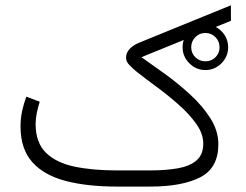

<svg xmlns="http://www.w3.org/2000/svg" viewBox="-20 -688 906 708"><path d="M653.3 -513.7Q653.3 -548.3 678.2 -573Q703.1 -597.7 737.3 -597.7Q772 -597.7 796.6 -573Q821.3 -548.3 821.3 -513.7Q821.3 -479.5 796.6 -454.6Q772 -429.7 737.3 -429.7Q703.1 -429.7 678.2 -454.6Q653.3 -479.5 653.3 -513.7ZM685.1 -513.7Q685.1 -491.7 700.4 -476.8Q715.8 -461.9 737.3 -461.9Q759.3 -461.9 774.4 -476.8Q789.6 -491.7 789.6 -513.7Q789.6 -535.6 774.4 -551Q759.3 -566.4 737.3 -566.4Q715.3 -566.4 700.2 -551Q685.1 -535.6 685.1 -513.7ZM533.7 0H410.2Q301.8 0 222.2 -20.8Q142.6 -41.5 99.1 -90.1Q55.7 -138.7 55.7 -222.2Q55.7 -251 61.5 -278.3Q67.4 -305.7 77.1 -331.5L126.5 -313Q120.1 -293 115.7 -271.5Q111.3 -250 111.3 -230Q111.8 -161.6 149.4 -124.8Q187 -87.9 254.2 -73.7Q321.3 -59.6 410.2 -59.6H533.2Q591.8 -59.6 636 -67.4Q680.2 -75.2 704.8 -96.7Q729.5 -118.2 729.5 -158.2Q729.5 -194.8 703.9 -231Q678.2 -267.1 639.2 -301.8Q600.1 -336.4 557.9 -367.4Q515.6 -398.4 482.4 -424.8Q468.8 -436 456.8 -448.5Q444.8 -460.9 444.8 -475.1Q444.8 -493.7 458.3 -507.8Q471.7 -522 493.7 -530.8L831.5 -668.5V-611.3L501.5 -477.1Q540 -450.2 588.4 -415.3Q636.7 -380.4 681.6 -339.1Q726.6 -297.9 755.9 -251.7Q785.2 -205.6 785.2 -156.2Q785.2 -68.4 718.3 -34.2Q651.4 0 533.7 0Z"/></svg>

Font: Vazirmatn RD ExtraLight
Style: Regular
Weight: 200
Designer: Saber Rastikerdar
Foundry: Saber Rastikerdar
Version: Version 32.102